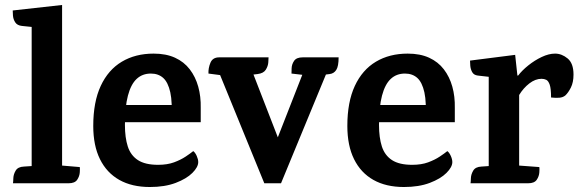

<svg xmlns="http://www.w3.org/2000/svg" viewBox="-20 -735 2322 770"><path d="M229 -715V0H107V-627L68 -631Q49 -633 41 -645.5Q33 -658 32 -672.5Q31 -687 31 -693ZM229 -71 300 -65Q301 -60 300 -44Q299 -28 289.5 -14Q280 0 255 0H32Q33 -5 33.5 -20.5Q34 -36 43 -51Q52 -66 76 -67L107 -69Z M596 -520Q646 -520 682 -503.5Q718 -487 741 -457Q764 -427 775 -387.5Q786 -348 785 -302V-245H417L423 -314H722L667 -254Q672 -324 663 -364.5Q654 -405 634.5 -422.5Q615 -440 585 -440Q551 -440 528 -418.5Q505 -397 493 -351.5Q481 -306 481 -234Q481 -183 492.5 -147.5Q504 -112 533 -93Q562 -74 614 -74Q651 -74 678 -84Q705 -94 724.5 -107Q744 -120 755 -129Q763 -123 769 -109.5Q775 -96 775 -85Q775 -65 751.5 -41.5Q728 -18 684.5 -1.5Q641 15 581 15Q509 15 458.5 -13.5Q408 -42 381 -96.5Q354 -151 354 -230Q354 -326 384 -390.5Q414 -455 468.5 -487.5Q523 -520 596 -520Z M971 -502 1123 -110 1035 -33 1215 -493 1313 -499 1107 0H1040L848 -470ZM859 -505H1057Q1057 -500 1056 -485Q1055 -470 1046 -455.5Q1037 -441 1013 -438L996 -436L862 -434L816 -440Q815 -462 824 -483.5Q833 -505 859 -505ZM1194 -505H1338Q1338 -469 1328.5 -454.5Q1319 -440 1302 -438L1286 -436L1201 -434L1149 -440Q1149 -445 1149.5 -461Q1150 -477 1159.5 -491Q1169 -505 1194 -505Z M1615 -520Q1665 -520 1701 -503.5Q1737 -487 1760 -457Q1783 -427 1794 -387.5Q1805 -348 1804 -302V-245H1436L1442 -314H1741L1686 -254Q1691 -324 1682 -364.5Q1673 -405 1653.5 -422.5Q1634 -440 1604 -440Q1570 -440 1547 -418.5Q1524 -397 1512 -351.5Q1500 -306 1500 -234Q1500 -183 1511.5 -147.5Q1523 -112 1552 -93Q1581 -74 1633 -74Q1670 -74 1697 -84Q1724 -94 1743.5 -107Q1763 -120 1774 -129Q1782 -123 1788 -109.5Q1794 -96 1794 -85Q1794 -65 1770.5 -41.5Q1747 -18 1703.5 -1.5Q1660 15 1600 15Q1528 15 1477.5 -13.5Q1427 -42 1400 -96.5Q1373 -151 1373 -230Q1373 -326 1403 -390.5Q1433 -455 1487.5 -487.5Q1542 -520 1615 -520Z M2206 -520Q2233 -520 2256.5 -500.5Q2280 -481 2280 -436Q2280 -405 2269.5 -384Q2259 -363 2247 -352Q2237 -344 2222.5 -343Q2208 -342 2190 -344Q2190 -380 2184.5 -395.5Q2179 -411 2170.5 -415Q2162 -419 2152 -419Q2127 -419 2103 -400.5Q2079 -382 2062 -354V-71L2143 -65Q2144 -60 2143 -44Q2142 -28 2132.5 -14Q2123 0 2098 0H1867Q1868 -5 1868.5 -20.5Q1869 -36 1878 -51Q1887 -66 1911 -67L1940 -69V-427L1896 -432Q1880 -434 1873.5 -446Q1867 -458 1866 -472Q1865 -486 1865 -492L2046 -515L2055 -432H2058Q2073 -452 2098.5 -472.5Q2124 -493 2152.5 -506.5Q2181 -520 2206 -520Z"/></svg>

Font: Karma Variable Light
Style: Regular
Weight: 300
Designer: Joana Correia
Foundry: Indian Type Foundry
Version: Version 3.000